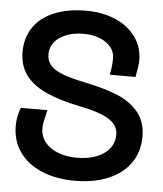

<svg xmlns="http://www.w3.org/2000/svg" viewBox="-53 -774 705 831"><g transform="rotate(5 300.0 -359.0)"><path d="M27.5 -205.5Q27.5 -225 31.2 -245.8Q35 -266.5 42.5 -284.5H158.5L155 -270.5Q149 -247 146.2 -232.8Q143.5 -218.5 143.5 -203.5Q143.5 -170.5 163.8 -144.8Q184 -119 220.2 -104.8Q256.5 -90.5 303 -90.5Q351.5 -90.5 388 -104.8Q424.5 -119 444.5 -145Q464.5 -171 464.5 -205.5Q464.5 -232 447.2 -251.8Q430 -271.5 393.5 -286.5Q357 -301.5 296.5 -313.5Q205 -332 146.5 -359.2Q88 -386.5 58.5 -427.5Q29 -468.5 29 -527Q29 -589 60.5 -634.5Q92 -680 150.5 -704Q209 -728 288 -728Q360 -728 416.2 -703.5Q472.5 -679 504 -635Q535.5 -591 535.5 -534Q535.5 -512.5 525.5 -461H413.5Q418.5 -483.5 420 -500Q421.5 -516.5 421.5 -534Q421.5 -561 403.5 -582.5Q385.5 -604 354.5 -615.8Q323.5 -627.5 286 -627.5Q244 -627.5 211.2 -614.8Q178.5 -602 160 -579.2Q141.5 -556.5 141.5 -527Q141.5 -497.5 158.5 -478Q175.5 -458.5 211.5 -444.8Q247.5 -431 310.5 -418Q393.5 -401 450.8 -377.8Q508 -354.5 543 -312.8Q578 -271 578 -205.5Q578 -140 544 -91.5Q510 -43 447.8 -16.8Q385.5 9.5 303 9.5Q220 9.5 157.8 -17Q95.5 -43.5 61.5 -92Q27.5 -140.5 27.5 -205.5Z"/></g></svg>

Font: JuliaMono SemiBold
Style: Regular
Weight: 600
Monospace: yes
Designer: cormullion
Foundry: corm
Version: Version 0.055; ttfautohint (v1.8.4)